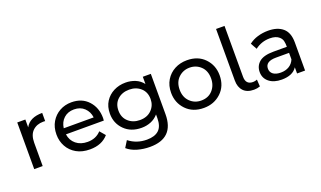

<svg xmlns="http://www.w3.org/2000/svg" viewBox="-89 -1296 3431 2049"><g transform="rotate(-20 1627.0 -271.0)"><path d="M187 0H91V-530H183V-441Q233 -535 376 -535V-442L354 -443Q280 -443 233.5 -398.5Q187 -354 187 -264Z M725 6Q635 6 571.5 -30.5Q508 -67 474 -128.5Q440 -190 440 -265Q440 -347 476 -407.5Q512 -468 572 -501.5Q632 -535 706 -535Q826 -535 897 -457Q968 -379 968 -262L966 -233H536Q546 -162 597.5 -120Q649 -78 728 -78Q823 -78 881 -142L934 -80Q860 6 725 6ZM876 -302Q868 -368 823 -411Q778 -454 706 -454Q636 -454 590.5 -412.5Q545 -371 536 -302Z M1335 200Q1261 200 1193 180.5Q1125 161 1080 121L1126 47Q1214 116 1330 116Q1420 116 1466 73.5Q1512 31 1512 -62V-104Q1476 -62 1426.5 -42Q1377 -22 1321 -22Q1200 -22 1126 -96Q1052 -170 1052 -279Q1052 -359 1088.5 -416Q1125 -473 1186 -504Q1247 -535 1321 -535Q1379 -535 1430.5 -514Q1482 -493 1517 -448V-530H1608V-72Q1608 200 1335 200ZM1332 -106Q1415 -106 1464.5 -156Q1514 -206 1514 -279Q1514 -358 1462 -404.5Q1410 -451 1332 -451Q1252 -451 1200.5 -404.5Q1149 -358 1149 -279Q1149 -200 1201.5 -153Q1254 -106 1332 -106Z M2018 6Q1893 6 1817.5 -72.5Q1742 -151 1742 -265Q1742 -347 1779 -408Q1816 -469 1878.5 -502Q1941 -535 2018 -535Q2143 -535 2218 -457Q2293 -379 2293 -265Q2293 -143 2213.5 -68.5Q2134 6 2018 6ZM2018 -78Q2099 -78 2147.5 -131.5Q2196 -185 2196 -265Q2196 -352 2144 -401.5Q2092 -451 2018 -451Q1944 -451 1891.5 -401Q1839 -351 1839 -265Q1839 -180 1891 -129Q1943 -78 2018 -78Z M2587 6Q2508 6 2467 -37.5Q2426 -81 2426 -156V-742H2522V-164Q2522 -75 2604 -75Q2629 -75 2651 -85L2656 -6Q2623 6 2587 6Z M2902 6Q2812 6 2759 -37Q2706 -80 2706 -150Q2706 -219 2756.5 -262Q2807 -305 2919 -305H3071Q3071 -345 3064.5 -371.5Q3058 -398 3035 -419Q2999 -452 2929 -452Q2835 -452 2761 -395L2721 -467Q2764 -501 2821 -518Q2878 -535 2940 -535Q3046 -535 3106.5 -483Q3167 -431 3167 -320V0H3076V-70Q3027 6 2902 6ZM2918 -68Q2972 -68 3012 -92Q3052 -116 3071 -162V-236H2923Q2801 -236 2801 -154Q2801 -114 2831.5 -91Q2862 -68 2918 -68Z"/></g></svg>

Font: Argentum Novus
Style: Regular
Weight: 400
Designer: Julieta Ulanovsky
Foundry: Julieta Ulanovsky
Version: Version 7.20;July 27, 2021;FontCreator 13.0.0.2683 64-bit